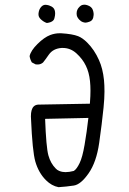

<svg xmlns="http://www.w3.org/2000/svg" viewBox="-20 -796 540 804"><path d="M337.9 -701.2Q343.8 -701.2 354.5 -705.1Q360.4 -707 364.5 -711.2Q368.7 -715.3 370.4 -722.4Q372.1 -729.5 372.1 -733.4Q372.1 -737.3 372.1 -738.8Q371.6 -746.6 368.7 -754.4Q363.8 -768.6 345.2 -774.4Q337.9 -776.4 334 -776.4Q330.1 -776.4 328.1 -775.9Q319.8 -774.9 312.5 -767.1Q300.8 -755.9 300.8 -739.3Q300.8 -731 303.7 -725.1Q307.1 -718.8 311.5 -714.1Q315.9 -709.5 319.6 -707Q323.2 -704.6 326.9 -703.4Q330.6 -702.1 333.7 -701.7Q336.9 -701.2 337.9 -701.2ZM208 -720.2Q210.9 -731 210.9 -739.3Q210.9 -755.4 203.1 -763.2Q196.8 -769.5 185.1 -773.4Q176.3 -775.9 170.4 -775.9Q161.1 -775.9 153.8 -768.6Q143.6 -758.3 141.6 -742.2Q141.1 -739.7 141.1 -737.1Q141.1 -734.4 141.6 -731Q143.1 -722.7 151.4 -714.8Q163.6 -703.6 176.3 -699.7Q194.8 -702.1 202.6 -710Q207 -714.4 208 -720.2ZM288.6 -80.1Q269.5 -75.2 254.4 -75.2Q249.5 -75.2 242.4 -76.2Q235.4 -77.1 227.3 -80.6Q219.2 -84 213.4 -90.3Q191.9 -111.8 182.6 -145.5Q173.3 -179.2 168.9 -298.3L350.1 -302.2Q343.3 -242.2 334.2 -189.7Q325.2 -137.2 313.5 -113.3Q301.3 -87.9 289.6 -80.6ZM109.4 -308.6Q109.4 -303.7 109.9 -298.3Q115.7 -162.6 127.9 -119.6Q141.6 -72.3 172.4 -41.5Q196.3 -17.6 225.1 -12.2Q257.3 -14.2 289.1 -19Q318.4 -23.4 351.1 -70.3Q383.8 -117.2 395.3 -197.3Q406.7 -277.3 413.6 -345.2Q417.5 -384.3 417.5 -412.4Q417.5 -440.4 415.5 -460.4Q410.6 -508.8 394.5 -544.4Q375.5 -587.4 345.2 -617.7Q325.7 -637.2 307.1 -644.5Q283.2 -653.8 235.8 -656.7Q232.4 -656.7 229.5 -656.7Q210 -656.7 190.4 -649.4Q165 -639.6 137 -611.8Q108.9 -584 104 -561Q106 -547.4 113.3 -534.7L129.4 -526.4Q133.8 -525.9 137.7 -525.9Q150.4 -525.9 160.2 -534.2Q169.4 -545.4 184.6 -567.4Q202.6 -592.8 237.8 -595.2Q240.7 -595.2 243.2 -595.2Q274.9 -595.2 299.8 -572.8Q326.2 -548.8 339.4 -521Q353 -493.7 356.9 -456.1Q360.8 -418.9 356.9 -369.6L356.4 -361.8L139.2 -357.9Q127.9 -356.9 121.1 -350.1Q109.4 -338.4 109.4 -308.6Z"/></svg>

Font: NaikaiFont
Style: Light
Weight: 300
Version: Version 1.89